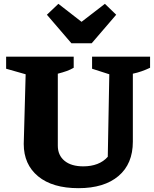

<svg xmlns="http://www.w3.org/2000/svg" viewBox="-20 -970 804 1003"><path d="M390 13Q254 13 179 -49Q104 -111 104 -218L114 -582L12 -611V-674H365V-616Q348 -606 328.5 -599Q309 -592 282 -585V-209Q282 -159 317 -130Q352 -101 415 -101Q456 -101 488.5 -113.5Q521 -126 543 -151L551 -582L461 -611V-674H764V-616Q743 -606 720.5 -598Q698 -590 674 -585V-230Q674 -114 599 -50.5Q524 13 390 13ZM353 -744 225 -893 285 -950 406 -856 528 -950 587 -893 459 -744Z"/></svg>

Font: Piazzolla Thin Black
Style: Regular
Weight: 900
Version: Version 2.005